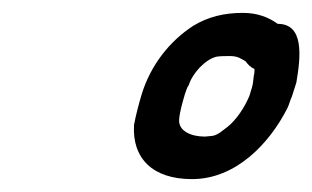

<svg xmlns="http://www.w3.org/2000/svg" viewBox="-20 -717 485 298"><path d="M200 -571C195 -554 191 -539 188 -523C185 -471 217 -439 278 -439C346 -439 398 -494 426 -549C429 -555 430 -561 433 -567L440 -589C447 -630 452 -680 411 -680C397 -690 380 -697 357 -697C328 -697 303 -691 280 -677C243 -653 214 -616 200 -571ZM267 -571C269 -576 270 -581 273 -585C279 -604 299 -625 316 -629C322 -630 330 -630 337 -630C349 -630 354 -626 361 -622C365 -617 368 -613 375 -610C375 -607 375 -603 374 -600C373 -594 373 -587 371 -581L367 -568C360 -551 347 -531 333 -520C326 -515 318 -507 309 -506C306 -506 301 -505 298 -505C276 -505 257 -514 258 -531C259 -544 263 -557 267 -571Z"/></svg>

Font: SolarCharger
Style: 552
Weight: 400
Designer: Mew Too
Foundry: Cannot Into Space Fonts/KineticPlasma Fonts
Version: Version 1.100